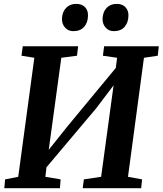

<svg xmlns="http://www.w3.org/2000/svg" viewBox="-20 -985 851 1005"><path d="M2.7 0 6.7 -46.1 75.4 -59.5 159.7 -682.6 92.4 -693.3 99.2 -743H389.1L383 -693.3L300.9 -682.6L227.7 -146L201.1 -158.1L334.4 -325.2L622.6 -673.4L578.6 -569.4L592.9 -682.6L518.7 -693.3L525 -743H811.3L805.7 -693.3L733.5 -682.6L649.9 -59.5L723.7 -46.1L718.9 0H412.9L419 -46.1L509.3 -59.5L581.9 -592.6L607.8 -582.4L484 -418.7L185.9 -65L226.4 -135.3L217.4 -59.5L297.3 -46.1L293.7 0ZM363.2 -821.9Q337.6 -821.9 320.8 -840.5Q303.9 -859.1 304.4 -886.6Q305.4 -922.1 325.7 -943.4Q345.9 -964.7 378.5 -964.7Q409.5 -964.7 425.5 -947Q441.5 -929.4 440.6 -903.1Q440.1 -866.9 420.4 -844.4Q400.8 -821.9 363.2 -821.9ZM575.3 -821.9Q549.6 -821.9 533 -840.5Q516.3 -859.1 516.8 -886.6Q517.8 -922.1 537.9 -943.4Q558 -964.7 590.4 -964.7Q620.7 -964.7 636.9 -947Q653.2 -929.4 652.3 -903.1Q651.8 -866.9 632.1 -844.4Q612.5 -821.9 575.3 -821.9Z"/></svg>

Font: Merriweather 7pt Light
Style: Italic
Weight: 300
Italic angle: -7.8°
Designer: Eben Sorkin
Foundry: Eben Sorkin
Version: Version 2.200;gftools[0.9.31]